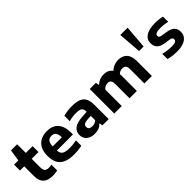

<svg xmlns="http://www.w3.org/2000/svg" viewBox="178 -1912 3026 3026"><g transform="rotate(-45 1691.0 -399.0)"><path d="M429 -131V-2Q405 3.5 376.5 7Q348 10.5 322 10.5Q107.5 10.5 107.5 -195.5V-415.5H13V-547H107.5L137.5 -740H274.5V-547H426V-415.5H274.5V-225.5Q274.5 -187.5 284.2 -165.2Q294 -143 314.5 -133.5Q335 -124 368.5 -124Q391.5 -124 429 -131Z M1005.5 -227H647.5Q650.5 -183.5 668 -158.8Q685.5 -134 723.2 -122.8Q761 -111.5 827 -111.5Q894.5 -111.5 973 -128V-8Q887.5 10.5 802 10.5Q692 10.5 621.2 -19.5Q550.5 -49.5 516.2 -111.8Q482 -174 482 -272.5Q482 -362.5 513.5 -426Q545 -489.5 605.5 -522.5Q666 -555.5 752 -555.5Q876 -555.5 940.8 -481.2Q1005.5 -407 1005.5 -267.5ZM647 -319.5H851Q849 -390 824.2 -421.2Q799.5 -452.5 750 -452.5Q699.5 -452.5 674.2 -421.2Q649 -390 647 -319.5Z M1574.5 -317.5V0H1436.5L1425 -52.5H1417.5Q1390.5 -21 1350.5 -5.5Q1310.5 10 1262 10Q1201.5 10 1158.5 -10Q1115.5 -30 1093.2 -66Q1071 -102 1071 -149Q1071 -227 1129.2 -269.8Q1187.5 -312.5 1312 -320.5L1411.5 -328V-330Q1411.5 -369 1398.2 -391.5Q1385 -414 1355.8 -423.5Q1326.5 -433 1276.5 -433Q1241 -433 1198 -427Q1155 -421 1118 -409.5V-531Q1160 -543 1210 -549.2Q1260 -555.5 1305 -555.5Q1401.5 -555.5 1460 -533Q1518.5 -510.5 1546.5 -458.8Q1574.5 -407 1574.5 -317.5ZM1411.5 -137V-237L1327.5 -230.5Q1279 -226.5 1257.8 -210Q1236.5 -193.5 1236.5 -163.5Q1236.5 -134 1256.2 -117.8Q1276 -101.5 1314.5 -101.5Q1341 -101.5 1366.2 -110Q1391.5 -118.5 1411.5 -137Z M2536.5 -329V0H2370V-320Q2370 -371 2349.8 -392.8Q2329.5 -414.5 2292.5 -414.5Q2265 -414.5 2241.2 -404.8Q2217.5 -395 2200.5 -375.5Q2202.5 -357.5 2202.5 -332.5V0H2039V-320Q2039 -371.5 2020.2 -393Q2001.5 -414.5 1964.5 -414.5Q1935.5 -414.5 1909.2 -402Q1883 -389.5 1866 -366V0H1699V-547H1836L1847 -492.5H1854.5Q1885 -523.5 1926.2 -539.5Q1967.5 -555.5 2016.5 -555.5Q2065 -555.5 2103 -538Q2141 -520.5 2165 -484.5Q2203 -521.5 2248 -538.5Q2293 -555.5 2340.5 -555.5Q2431.5 -555.5 2484 -500.5Q2536.5 -445.5 2536.5 -329Z M2672.5 -420 2642 -808H2804.5L2773.5 -420Z M2899 -14.5V-131Q2942.5 -118.5 2991.5 -112Q3040.5 -105.5 3089.5 -105.5Q3146.5 -105.5 3171 -119Q3195.5 -132.5 3195.5 -159Q3195.5 -179 3184 -189.8Q3172.5 -200.5 3143.5 -205.5L3045.5 -221Q2961 -234.5 2923.5 -273.5Q2886 -312.5 2886 -379Q2886 -461.5 2955.2 -508.5Q3024.5 -555.5 3162.5 -555.5Q3205 -555.5 3247.2 -550.5Q3289.5 -545.5 3322.5 -536.5V-420Q3288.5 -429.5 3247.2 -434.8Q3206 -440 3165 -440Q3097 -440 3070 -425Q3043 -410 3043 -385Q3043 -367 3054.5 -356.2Q3066 -345.5 3094.5 -340.5L3192.5 -325Q3274 -312 3313.2 -275.2Q3352.5 -238.5 3352.5 -166Q3352.5 -111 3322.2 -71.5Q3292 -32 3233.5 -10.8Q3175 10.5 3092 10.5Q3039.5 10.5 2990 4.2Q2940.5 -2 2899 -14.5Z"/></g></svg>

Font: Encode Sans Semi Expanded
Style: Bold
Weight: 700
Width: 6
Designer: Multiple Designers
Foundry: Impallari Type
Version: Version 2.000